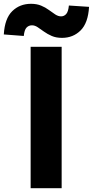

<svg xmlns="http://www.w3.org/2000/svg" viewBox="-72 -989 488 1009"><path d="M89 0V-743H252V0ZM254 -790Q223 -790 200 -800Q177 -810 159 -823Q141 -836 126 -846Q111 -856 96 -856Q79 -856 67.5 -844Q56 -832 53 -800L-52 -808Q-47 -892 -7.5 -930.5Q32 -969 91 -969Q121 -969 144 -959.5Q167 -950 185 -936.5Q203 -923 218.5 -913Q234 -903 249 -903Q265 -903 276 -915.5Q287 -928 290 -960L396 -953Q391 -868 351.5 -829Q312 -790 254 -790Z"/></svg>

Font: Noto Sans TC ExtraBold
Style: Regular
Weight: 800
Designer: Ryoko NISHIZUKA  (kana, bopomofo & ideographs); Paul D. Hunt (Latin, Greek & Cyrillic); Sandoll Communications , Soo-you
Foundry: Adobe
Version: Version 2.004-H2;hotconv 1.0.118;makeotfexe 2.5.65603